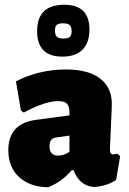

<svg xmlns="http://www.w3.org/2000/svg" viewBox="-20 -776 543 807"><path d="M250 -756Q356 -756 356 -652Q356 -597 327 -567.5Q298 -538 242 -538Q136 -538 136 -645Q136 -756 250 -756ZM245 -678Q226 -678 218.5 -671.5Q211 -665 211 -648Q211 -629 219 -621.5Q227 -614 247 -614Q266 -614 273.5 -621Q281 -628 281 -645Q281 -663 273 -670.5Q265 -678 245 -678ZM258 -484Q350 -484 400 -446.5Q450 -409 450 -339Q450 -322 446 -241Q442 -160 442 -148Q442 -127 456 -127Q462 -127 473 -130L485 -120L468 -20Q431 6 375 10Q314 5 289 -61H282Q238 -10 182 11Q106 10 60.5 -31.5Q15 -73 15 -145Q15 -256 130 -272L272 -291V-303Q272 -329 261.5 -340Q251 -351 225 -351Q169 -351 80 -303L68 -311L47 -434Q144 -484 258 -484ZM272 -206 215 -198Q188 -194 188 -162Q188 -122 225 -122Q249 -122 272 -138Z"/></svg>

Font: Alegreya Sans SC Black
Style: Regular
Weight: 900
Designer: Juan Pablo del Peral
Foundry: Huerta Tipografica
Version: Version 2.007